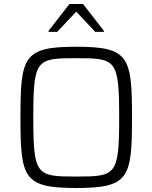

<svg xmlns="http://www.w3.org/2000/svg" viewBox="-20 -929 760 957"><path d="M222 -770H265L360 -871L455 -770H498V-775L394 -909H326L222 -775ZM360 8C623 8 638 -41 638 -344C638 -647 623 -696 360 -696C97 -696 82 -647 82 -344C82 -41 97 8 360 8ZM360 -49C162 -49 146 -54 146 -344C146 -634 162 -639 360 -639C558 -639 574 -634 574 -344C574 -54 558 -49 360 -49Z"/></svg>

Font: Saira UNSAM Light SC
Style: Regular
Weight: 300
Designer: Hector Gatti with collaboration of the Omnibus-Type team
Foundry: Omnibus-Type
Version: Version 1.072;PS 001.072;hotconv 1.0.88;makeotf.lib2.5.64775